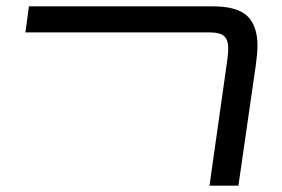

<svg xmlns="http://www.w3.org/2000/svg" viewBox="-20 -584 886 604"><path d="M695 -395Q698 -416 698 -432Q698 -458 685.5 -470Q673 -482 641 -482H60L71 -564H650Q726 -564 758 -533.5Q790 -503 790 -440Q790 -418 785 -381L730 0H639Z"/></svg>

Font: FiraGO
Style: Italic
Weight: 400
Italic angle: -8°
Designer: bBox Type GmbH
Foundry: bBox Type GmbH
Version: Version 1.001